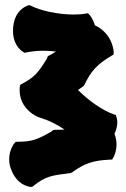

<svg xmlns="http://www.w3.org/2000/svg" viewBox="-20 -714 496 753"><path d="M434 -263 428 -265C380 -281 325 -322 286 -361L307 -376L311 -381C337 -436 361 -462 420 -497L425 -500L426 -507C426 -509 425 -580 352 -615C344 -643 330 -657 329 -658L324 -662L318 -661C303 -658 286 -657 269 -657C208 -657 139 -672 100 -692L95 -694L91 -693C88 -692 31 -676 31 -593C31 -531 71 -510 73 -509L77 -507L82 -508C101 -512 124 -515 149 -515C165 -515 182 -514 199 -512C191 -506 182 -501 172 -496L168 -494L166 -490C165 -487 164 -484 162 -481C130 -429 114 -410 64 -384L60 -382L58 -377C58 -376 57 -370 57 -361C57 -341 62 -308 92 -280C111 -262 129 -254 145 -250L147 -249C173 -241 203 -226 233 -206C221 -205 209 -205 195 -205L187 -203L180 -197C125 -166 104 -158 47 -158H42L39 -155C37 -154 16 -128 16 -90C16 -79 17 -67 22 -54C46 16 99 19 101 19H106L110 16C157 -22 183 -26 241 -33C246 -34 251 -35 256 -35L263 -38C312 -74 346 -85 413 -88H420L423 -94C424 -95 437 -116 437 -148C437 -159 435 -174 429 -189C437 -206 440 -222 440 -234C440 -248 436 -256 436 -257Z"/></svg>

Font: Hanalei Fill
Style: Regular
Weight: 400
Designer: Astigmatic (AOETI)
Foundry: Astigmatic (AOETI)
Version: Version 1.000